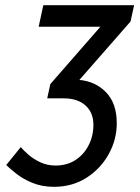

<svg xmlns="http://www.w3.org/2000/svg" viewBox="-20 -710 540 740"><path d="M4 -74 60 -143Q71 -130 90 -113.5Q109 -97 135.5 -84.5Q162 -72 194 -72Q238 -72 270.5 -93Q303 -114 321.5 -150Q340 -186 340 -229Q340 -276 309.5 -303.5Q279 -331 225 -331H162L174 -386L367 -607H129L147 -690H497L483 -627L286 -402Q349 -396 389.5 -353.5Q430 -311 430 -235Q430 -172 399 -116Q368 -60 313.5 -25Q259 10 188 10Q142 10 105.5 -5Q69 -20 43.5 -40Q18 -60 4 -74Z"/></svg>

Font: Radio Canada Condensed
Style: Italic
Weight: 400
Width: 3
Italic angle: -12°
Designer: Charles Daoud, Etienne Aubert Bonn, Alexandre Saumier Demers, Jacques Le Bailly
Foundry: Radio-Canada
Version: Version 2.104; ttfautohint (v1.8.4.7-5d5b);gftools[0.9.28.de